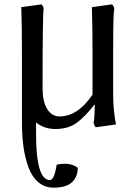

<svg xmlns="http://www.w3.org/2000/svg" viewBox="-20 -574 601 884"><path d="M416 -94Q372 -37 333 -8.5Q294 20 235 20Q184 20 146 -10V43Q146 255 210 255Q230 255 241 184Q258 180 278 180Q315 180 338 199Q338 240 311.5 265Q285 290 227 290Q186 290 156.5 265Q127 240 111 196Q95 152 88 101.5Q81 51 81 -10V-339Q81 -453 78 -541Q140 -549 171 -554Q180 -544 181 -534Q176 -508 176 -167Q176 -107 197 -72.5Q218 -38 254 -38Q338 -38 406 -138V-339Q406 -453 403 -541Q465 -549 496 -554Q505 -544 506 -534Q501 -510 501 -348V-142Q501 -66 514 -1Q452 7 421 12Q412 2 411 -8Q416 -32 416 -94Z"/></svg>

Font: Adamina
Style: Regular
Weight: 400
Designer: Cyreal (www.cyreal.org)
Foundry: Alexei Vanyashin
Version: Version 1.013